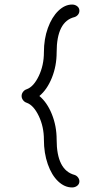

<svg xmlns="http://www.w3.org/2000/svg" viewBox="-20 -754 451 844"><path d="M173 -140Q173 -197 150.5 -244Q128 -291 98 -302Q88 -305 81.5 -313.5Q75 -322 75 -332Q75 -342 81.5 -350.5Q88 -359 98 -362Q128 -373 150.5 -420Q173 -467 173 -524Q173 -583 190.5 -631Q208 -679 236.5 -706.5Q265 -734 297 -734Q310 -734 319.5 -726.5Q329 -719 329 -707Q329 -697 323 -689.5Q317 -682 308 -679Q229 -660 229 -524Q229 -464 208 -412Q187 -360 153 -332Q187 -304 208 -252Q229 -200 229 -140Q229 -6 308 15Q317 18 323 26Q329 34 329 43Q329 55 319.5 62.5Q310 70 297 70Q264 70 235.5 43Q207 16 190 -32.5Q173 -81 173 -140Z"/></svg>

Font: Tsukimi Rounded
Style: Regular
Weight: 400
Designer: Takashi Funayama
Foundry: Takashi Funayama
Version: Version 1.032; ttfautohint (v1.8.3)